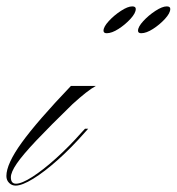

<svg xmlns="http://www.w3.org/2000/svg" viewBox="-102 -572 553 601"><path d="M-53 9Q-65 9 -73.5 0.5Q-82 -8 -82 -21Q-82 -59 -34 -125.5Q14 -192 120 -303H198Q185 -296 166.5 -281.5Q148 -267 125 -246Q54 -177 11.5 -132Q-31 -87 -49.5 -60Q-68 -33 -68 -17Q-68 3 -52 3Q-34 3 -0.5 -18.5Q33 -40 73.5 -76.5Q114 -113 152 -156L164 -169H174L165 -159Q122 -110 79.5 -72Q37 -34 2 -12.5Q-33 9 -53 9ZM312 -552Q323 -552 323 -544Q323 -531 306.5 -513Q290 -495 269 -481.5Q248 -468 232 -468Q222 -468 222 -476Q222 -488 238.5 -506Q255 -524 276.5 -538Q298 -552 312 -552ZM420 -552Q431 -552 431 -544Q431 -531 414.5 -513Q398 -495 377 -481.5Q356 -468 340 -468Q330 -468 330 -476Q330 -488 346.5 -506Q363 -524 384.5 -538Q406 -552 420 -552Z"/></svg>

Font: Ballet 16pt
Style: Regular
Weight: 400
Designer: Maximiliano R. Sproviero
Foundry: Omnibus-Type
Version: Version 1.100; ttfautohint (v1.8.3)